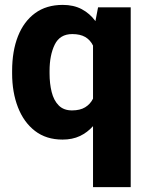

<svg xmlns="http://www.w3.org/2000/svg" viewBox="-20 -558 603 781"><path d="M29.3 -259.3V-269.5Q29.3 -350.1 53 -410.4Q76.7 -470.7 122.6 -504.4Q168.5 -538.1 235.4 -538.1Q279.3 -538.1 312.3 -520.8Q345.2 -503.4 368.2 -472.2L378.9 -528.3H511.7V203.1H358.4V-44.9Q335.4 -19 304.9 -4.6Q274.4 9.8 234.4 9.8Q168 9.8 122.3 -25.4Q76.7 -60.5 53 -121.6Q29.3 -182.6 29.3 -259.3ZM181.6 -269.5V-259.3Q181.6 -217.8 190.2 -183.6Q198.7 -149.4 218.8 -129.2Q238.8 -108.9 272.9 -108.9Q305.7 -108.9 326.4 -121.6Q347.2 -134.3 358.4 -156.7V-372.6Q347.2 -395.5 326.7 -407.5Q306.2 -419.4 273.9 -419.4Q223.6 -419.4 202.6 -376.5Q181.6 -333.5 181.6 -269.5Z"/></svg>

Font: Vazirmatn UI ExtraBold
Style: Regular
Weight: 800
Designer: Saber Rastikerdar
Foundry: Saber Rastikerdar
Version: Version 33.003